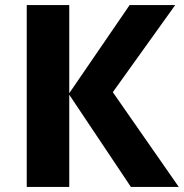

<svg xmlns="http://www.w3.org/2000/svg" viewBox="-20 -734 722 754"><path d="M494 0 252 -362V0H85V-714H252V-368L489 -714H668L423 -372L682 0Z"/></svg>

Font: Noto Sans UI ExtraBold
Style: Regular
Weight: 800
Designer: Monotype Design Team
Foundry: Monotype Imaging Inc.
Version: Version 1.001